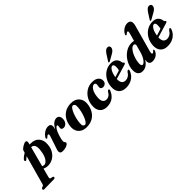

<svg xmlns="http://www.w3.org/2000/svg" viewBox="34 -1830 3166 3166"><g transform="rotate(-45 1617.0 -247.5)"><path d="M62 -317Q44 -301.5 31.5 -314.5Q25 -321.5 28.5 -333.5Q32 -345.5 42.5 -356.5Q78 -393.5 123.5 -417L133.5 -454Q137.5 -468 153 -482.8Q168.5 -497.5 189 -510Q209.5 -522.5 228.5 -530Q247.5 -537.5 259 -537.5Q297.5 -537.5 282.5 -479L276.5 -455.5Q289.5 -456 302.5 -456Q399 -455 447.8 -397.2Q496.5 -339.5 489 -246.5Q484 -167.5 449.2 -110.5Q414.5 -53.5 361 -22.8Q307.5 8 246 7.5Q194 7.5 158.5 -13.5L118 139.5Q112.5 159 114.8 170Q117 181 133 184L163.5 189.5Q183 194.5 183 208.5Q183 233 155 233L-74.5 237Q-97 237 -97 216Q-97 202 -76.5 191Q-53 184.5 -45.2 176.2Q-37.5 168 -33 150L106 -353.5Q83 -338 62 -317ZM208.5 -46Q251.5 -46 287.2 -100.8Q323 -155.5 335 -253.5Q346 -334 325.8 -369.5Q305.5 -405 269.5 -405.5Q266 -405.5 263 -405.5L170.5 -57.5Q186.5 -46.5 208.5 -46Z M548.5 -322.5Q539.5 -323 537.5 -332.8Q535.5 -342.5 544 -355.5Q571 -399 614.2 -426Q657.5 -453 703 -453Q733 -453 748.2 -438Q763.5 -423 763.5 -398Q763.5 -384 760.2 -368.2Q757 -352.5 752 -335Q817 -453 898 -453Q932 -453 950 -427Q968 -401 965 -360Q961.5 -310.5 934.2 -281.5Q907 -252.5 872.5 -252.5Q823 -252.5 823 -292.5Q823 -305 826.2 -316.5Q829.5 -328 829.5 -340Q829.5 -357.5 815.5 -357.5Q797 -357.5 772.5 -320.5Q748 -283.5 725 -207.5Q714.5 -171 709 -146.2Q703.5 -121.5 703.5 -103.5Q703.5 -83 714.8 -73.2Q726 -63.5 726 -52Q726 -37.5 708 -23.2Q690 -9 659.2 0.2Q628.5 9.5 590.5 9.5Q544 9.5 533.8 -16.8Q523.5 -43 542 -91.5L609.5 -295Q622 -330 620.5 -343.5Q619 -357 607 -357Q599 -357 589 -351Q579 -345 562 -328Q554.5 -322 548.5 -322.5Z M1240.5 -456.5Q1333.5 -456 1383 -401Q1432.5 -346 1425 -259Q1419 -185.5 1386 -124.5Q1353 -63.5 1293 -27Q1233 9.5 1146 9.5Q1086 9.5 1043 -15Q1000 -39.5 978.5 -83.5Q957 -127.5 962.5 -187Q968.5 -261.5 1002 -322.8Q1035.5 -384 1095.5 -420.2Q1155.5 -456.5 1240.5 -456.5ZM1153 -39.5Q1173.5 -39.5 1194.2 -68.2Q1215 -97 1232.2 -141.5Q1249.5 -186 1261 -235Q1272.5 -284 1275 -324.5Q1279.5 -370 1267.2 -388.5Q1255 -407 1235.5 -407.5Q1215 -408 1194 -379.2Q1173 -350.5 1155.5 -305.8Q1138 -261 1126.2 -211.8Q1114.5 -162.5 1112 -121.5Q1107.5 -75 1120 -57.2Q1132.5 -39.5 1153 -39.5Z M1726.5 -407.5Q1704.5 -407.5 1682 -385.8Q1659.5 -364 1642.5 -323.8Q1625.5 -283.5 1620.5 -228Q1612 -153.5 1633.5 -118Q1655 -82.5 1700 -82.5Q1731.5 -82.5 1759 -100.5Q1786.5 -118.5 1808 -158.5Q1823 -177.5 1834.5 -177Q1843 -176.5 1847.5 -167Q1852 -157.5 1843.5 -138.5Q1815.5 -70.5 1760 -30.5Q1704.5 9.5 1620 9.5Q1536.5 9.5 1493.8 -42.2Q1451 -94 1460.5 -188Q1467 -259.5 1502.8 -320.2Q1538.5 -381 1597.5 -418.2Q1656.5 -455.5 1732.5 -455.5Q1811 -455.5 1847.2 -420.5Q1883.5 -385.5 1881 -340.5Q1879 -304 1856.5 -285Q1834 -266 1806 -266Q1782.5 -266 1768 -279Q1753.5 -292 1754 -314.5Q1754.5 -331 1758 -341.8Q1761.5 -352.5 1761.5 -370Q1761.5 -407.5 1726.5 -407.5Z M2307 -156.5Q2293.5 -110 2261.2 -72.5Q2229 -35 2179.8 -12.8Q2130.5 9.5 2066.5 9.5Q1980 9.5 1936.5 -41.5Q1893 -92.5 1900 -180.5Q1905.5 -257 1942 -319.5Q1978.5 -382 2037.5 -419.2Q2096.5 -456.5 2171 -456.5Q2239.5 -456.5 2273.5 -421.8Q2307.5 -387 2312 -338Q2314.5 -320.5 2326.5 -316Q2336 -312 2336.5 -303Q2336.5 -295.5 2331.2 -289.5Q2326 -283.5 2311.5 -279Q2295 -274 2265.5 -265.2Q2236 -256.5 2199.8 -245.5Q2163.5 -234.5 2126.2 -223.5Q2089 -212.5 2057.5 -203Q2054 -145 2076.2 -113.5Q2098.5 -82 2145.5 -82Q2179 -82 2210.2 -101.2Q2241.5 -120.5 2266 -161Q2285 -181.5 2297.5 -178.5Q2310 -175 2307 -156.5ZM2159 -410Q2129 -410 2101 -363.2Q2073 -316.5 2062 -241Q2093 -250.5 2126 -261Q2159 -271.5 2183 -279.5Q2191.5 -309.5 2192 -354Q2192 -380 2183.8 -395Q2175.5 -410 2159 -410ZM2226.5 -612.5Q2248.5 -646.5 2271.8 -665.5Q2295 -684.5 2322 -681Q2348 -678.5 2356.2 -659.5Q2364.5 -640.5 2357 -620Q2348.5 -595.5 2329 -578.2Q2309.5 -561 2280 -545.5L2179.5 -489Q2173 -486 2166.5 -486Q2160 -486 2157 -490.5Q2154 -495.5 2156.5 -501.5Q2159 -507.5 2164 -514.5Z M2894.5 -606.5 2767.5 -148.5Q2757.5 -112.5 2760.2 -98Q2763 -83.5 2775 -83.5Q2783 -83.5 2791.5 -89.5Q2800 -95.5 2812.5 -110.5Q2819 -117.5 2824 -116.5Q2841 -116 2829 -82.5Q2811.5 -41 2772.8 -15.8Q2734 9.5 2686 9.5Q2646 9.5 2628 -8.8Q2610 -27 2610 -58Q2610 -76.5 2613 -97Q2547.5 9.5 2453 9.5Q2400.5 9.5 2371.5 -24Q2342.5 -57.5 2344.5 -121.5Q2346 -179.5 2369.8 -238Q2393.5 -296.5 2435.2 -345.2Q2477 -394 2532.5 -423.5Q2588 -453 2653.5 -453Q2681.5 -453 2702.5 -446L2738 -573.5Q2747.5 -607 2745.8 -619.5Q2744 -632 2733.5 -632Q2726 -632 2717 -627Q2708 -622 2693.5 -608Q2684.5 -600.5 2679 -601.5Q2672 -601.5 2670 -610.8Q2668 -620 2676.5 -636Q2700.5 -678.5 2741.5 -705.2Q2782.5 -732 2829 -732Q2879.5 -732 2895.2 -699.2Q2911 -666.5 2894.5 -606.5ZM2498 -128Q2496.5 -94 2505 -80.2Q2513.5 -66.5 2526 -66.5Q2552.5 -66.5 2587.8 -113.5Q2623 -160.5 2645.5 -240L2680.5 -367Q2681 -384.5 2674 -394.5Q2667 -404.5 2647.5 -404.5Q2622.5 -404.5 2596.8 -378.5Q2571 -352.5 2549.2 -310.5Q2527.5 -268.5 2513.8 -220.2Q2500 -172 2498 -128Z M3277 -156.5Q3263.5 -110 3231.2 -72.5Q3199 -35 3149.8 -12.8Q3100.5 9.5 3036.5 9.5Q2950 9.5 2906.5 -41.5Q2863 -92.5 2870 -180.5Q2875.5 -257 2912 -319.5Q2948.5 -382 3007.5 -419.2Q3066.5 -456.5 3141 -456.5Q3209.5 -456.5 3243.5 -421.8Q3277.5 -387 3282 -338Q3284.5 -320.5 3296.5 -316Q3306 -312 3306.5 -303Q3306.5 -295.5 3301.2 -289.5Q3296 -283.5 3281.5 -279Q3265 -274 3235.5 -265.2Q3206 -256.5 3169.8 -245.5Q3133.5 -234.5 3096.2 -223.5Q3059 -212.5 3027.5 -203Q3024 -145 3046.2 -113.5Q3068.5 -82 3115.5 -82Q3149 -82 3180.2 -101.2Q3211.5 -120.5 3236 -161Q3255 -181.5 3267.5 -178.5Q3280 -175 3277 -156.5ZM3129 -410Q3099 -410 3071 -363.2Q3043 -316.5 3032 -241Q3063 -250.5 3096 -261Q3129 -271.5 3153 -279.5Q3161.5 -309.5 3162 -354Q3162 -380 3153.8 -395Q3145.5 -410 3129 -410ZM3196.5 -612.5Q3218.5 -646.5 3241.8 -665.5Q3265 -684.5 3292 -681Q3318 -678.5 3326.2 -659.5Q3334.5 -640.5 3327 -620Q3318.5 -595.5 3299 -578.2Q3279.5 -561 3250 -545.5L3149.5 -489Q3143 -486 3136.5 -486Q3130 -486 3127 -490.5Q3124 -495.5 3126.5 -501.5Q3129 -507.5 3134 -514.5Z"/></g></svg>

Font: Fraunces 144pt S050
Style: Bold Italic
Weight: 700
Italic angle: -16°
Version: Version 1.000; ttfautohint (v1.8.3)